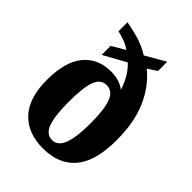

<svg xmlns="http://www.w3.org/2000/svg" viewBox="-220 -872 993 993"><g transform="rotate(45 276.0 -376.0)"><path d="M274 10Q163 10 100.5 -56.5Q38 -123 38 -255Q38 -388 92.5 -454.5Q147 -521 243 -521Q278 -521 304.5 -511.5Q331 -502 345 -489Q335 -523 316.5 -556Q298 -589 270 -615L147 -547V-613L219 -655Q198 -671 171.5 -680.5Q145 -690 122 -695V-761Q161 -754 208.5 -741Q256 -728 303 -699L412 -762V-694L362 -662Q434 -603 474 -511.5Q514 -420 514 -289Q514 -137 452.5 -63.5Q391 10 274 10ZM277 -54Q319 -54 338 -105Q357 -156 357 -255Q357 -357 338.5 -406Q320 -455 276 -455Q233 -455 215.5 -407Q198 -359 198 -255Q198 -156 215.5 -105Q233 -54 277 -54Z"/></g></svg>

Font: Noto Serif Hebrew Condensed ExtraBold
Style: Regular
Weight: 800
Width: 3
Designer: Monotype Design Team
Foundry: Monotype Imaging Inc.
Version: Version 2.004; ttfautohint (v1.8.4.7-5d5b)